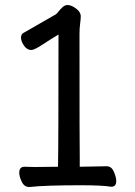

<svg xmlns="http://www.w3.org/2000/svg" viewBox="-20 -736 540 768"><path d="M97 12Q77 12 67 -9Q57 -30 57 -45Q57 -69 78 -69L118 -68L212 -69Q214 -157 214 -598Q181 -578 149 -557Q117 -536 105 -536Q88 -536 76 -553.5Q64 -571 64 -585Q64 -600 75 -605L204 -679Q208 -682 214.5 -690.5Q221 -699 230.5 -707.5Q240 -716 250 -716Q265 -716 284 -702Q303 -688 303 -671Q303 -659 300.5 -641Q298 -623 298 -600Q298 -128 299 -107V-69L407 -71Q426 -71 435.5 -49Q445 -27 445 -12Q445 11 425 11Q390 5 304 5Q162 5 97 12Z"/></svg>

Font: \eiw{I[½ {O¿rH
Style: Bold
Weight: 700
Designer: LXGW / Fontworks Inc.
Foundry: LXGW / Fontworks Inc.
Version: Version 1.320;February 9, 2024